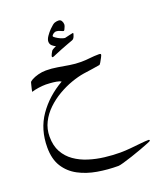

<svg xmlns="http://www.w3.org/2000/svg" viewBox="-189 -693 1124 1329"><g transform="rotate(-20 373.0 -29.0)"><path d="M713.9 424.8Q713.9 426.8 690.2 436.5Q666.5 446.3 630.4 459.5Q594.2 472.7 556.2 485.4Q518.1 498 488.8 506.3Q459.5 514.6 449.7 514.6Q371.6 514.6 296.6 501.7Q221.7 488.8 161.6 456.8Q101.6 424.8 65.9 368.7Q30.3 312.5 30.3 226.1Q30.3 93.8 98.4 -4.9Q166.5 -103.5 279.8 -168.5Q269 -176.3 246.1 -180.2Q223.1 -184.1 200.9 -185.5Q178.7 -187 169.9 -187Q146 -187 116.5 -182.9Q86.9 -178.7 64 -171.4Q64 -174.8 66.9 -188Q69.8 -201.2 73.5 -215.1Q77.1 -229 78.6 -234.9Q80.1 -242.7 98.9 -252.9Q117.7 -263.2 146 -270.8Q174.3 -278.3 203.1 -278.3Q245.1 -278.3 286.6 -271.2Q328.1 -264.2 369.9 -257.3Q411.6 -250.5 453.1 -250.5Q485.4 -250.5 518.6 -254.4Q551.8 -258.3 587.9 -258.3Q591.8 -258.3 596.2 -257.1Q600.6 -255.9 600.6 -250.5Q600.6 -247.1 592.8 -231.4Q585 -215.8 576.2 -201.4Q567.4 -187 564.5 -187Q540.5 -182.6 506.6 -177.7Q472.7 -172.9 442.4 -168.5Q398.9 -161.6 348.6 -143.8Q298.3 -126 249.3 -97.4Q200.2 -68.8 159.7 -30Q119.1 8.8 95 56.9Q70.8 105 70.8 162.1Q70.8 228.5 96.7 275.1Q122.6 321.8 166.5 352.5Q210.4 383.3 265.6 400.6Q320.8 418 379.9 425Q439 432.1 494.1 432.1Q529.3 432.1 570.3 428.2Q611.3 424.3 647.9 420.4Q684.6 416.5 706.1 416.5Q713.9 416.5 713.9 424.8ZM470.2 -454.1Q470.2 -450.2 463.4 -432.6Q456.5 -415 442.4 -411.1Q434.1 -408.7 408.4 -398.7Q382.8 -388.7 354 -377.9Q319.8 -364.7 302.7 -356.7Q285.6 -348.6 280.3 -348.6Q274.9 -348.6 274.9 -354.5Q274.9 -359.9 281.7 -373.8Q288.6 -387.7 292 -392.1Q295.9 -397 308.6 -403.8Q321.3 -410.6 326.7 -412.6Q315.9 -416 301.8 -428Q287.6 -439.9 287.6 -459.5Q287.6 -476.6 302.7 -498.5Q317.9 -520.5 334.5 -537.1Q361.8 -564.5 375 -568.8Q388.2 -573.2 402.3 -573.2Q418 -573.2 425.3 -560.8Q432.6 -548.3 432.6 -534.2Q432.6 -529.3 429.2 -519.3Q425.8 -509.3 421.1 -501Q416.5 -492.7 413.6 -492.7Q408.7 -492.7 392.3 -500.5Q376 -508.3 363.3 -508.3Q351.1 -508.3 340.1 -500Q329.1 -491.7 329.1 -483.4Q329.1 -480.5 342.3 -471.2Q355.5 -461.9 373.5 -453.6Q391.6 -445.3 405.3 -444.3Q422.4 -448.7 442.1 -452.9Q461.9 -457 465.8 -458Q470.2 -459 470.2 -454.1Z"/></g></svg>

Font: Rohingya Solluk
Style: Regular
Weight: 400
Designer: SIL International
Foundry: SIL International
Version: Version 1.001